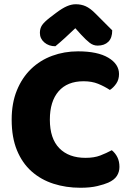

<svg xmlns="http://www.w3.org/2000/svg" viewBox="-20 -867 611 905"><path d="M541 -518Q541 -492 528 -473Q515 -454 498 -443Q472 -460 442.5 -472Q413 -484 374 -484Q297 -484 256 -436.5Q215 -389 215 -303Q215 -214 259.5 -168.5Q304 -123 383 -123Q424 -123 452.5 -134Q481 -145 507 -159Q524 -145 533.5 -125.5Q543 -106 543 -80Q543 -57 531 -38Q519 -19 490 -6Q472 2 439 10Q406 18 359 18Q291 18 232 -1Q173 -20 129 -59Q85 -98 60 -158.5Q35 -219 35 -303Q35 -381 59.5 -441Q84 -501 126.5 -542Q169 -583 226 -604Q283 -625 348 -625Q440 -625 490.5 -595Q541 -565 541 -518ZM335 -734Q311 -711 287 -689Q263 -667 241 -649Q210 -649 189 -667Q168 -685 168 -712Q168 -733 178 -748Q188 -763 215 -784L244 -806Q273 -828 295 -837.5Q317 -847 337 -847Q363 -847 384 -837.5Q405 -828 428 -805L509 -724Q509 -688 490.5 -670Q472 -652 440 -652Q420 -652 403 -665Q386 -678 362 -704Z"/></svg>

Font: Baloo Chettan 2 ExtraBold
Style: Regular
Weight: 800
Designer: Maithili Shingre, Unnati Kotecha and Ek Type
Foundry: Ek Type
Version: Version 1.640;hotconv 1.0.111;makeotfexe 2.5.65597; ttfautoh